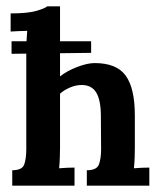

<svg xmlns="http://www.w3.org/2000/svg" viewBox="-20 -587 506 607"><path d="M16.5 -416.9V-456.5H268.1V-419.9ZM254.5 -48.8Q286 -48.8 292.8 -67.3Q299.6 -85.8 299.6 -115.5L298.9 -222.2Q298.5 -271.4 284 -294.8Q269.5 -318.3 238 -318.3Q219.7 -318.3 201 -310.2Q182.3 -302.2 169.8 -290.8V-121Q169.8 -110.4 169.2 -91.1Q168.7 -71.9 166.9 -55Q179.3 -56.1 193.4 -56.7Q207.6 -57.2 215.6 -57.2V0H18.7V-48.8Q50.2 -48.8 56.7 -67.3Q63.1 -85.8 63.1 -115.5V-424.3Q63.1 -437.8 63.8 -455.6Q64.5 -473.4 66 -489.5Q54.3 -489.2 38 -488.6Q21.6 -488.1 13.6 -487.3V-544.6Q66 -544.6 93.7 -552.3Q121.4 -560 129.1 -566.9H169.8V-345.4Q191.8 -363 224.1 -375.3Q256.3 -387.6 279.4 -387.6Q348.4 -387.6 377.3 -348Q406.3 -308.4 406.3 -221.5V-121Q406.3 -110.4 405.8 -91.1Q405.2 -71.9 403.4 -55Q415.1 -56.1 429.4 -56.7Q443.7 -57.2 452.1 -57.2V0H254.5Z"/></svg>

Font: Parastoo
Style: Regular
Weight: 400
Foundry: Saber Rastikerdar (saber.rastikerdar@gmail.com)
Version: Version 3.000